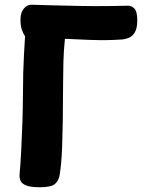

<svg xmlns="http://www.w3.org/2000/svg" viewBox="-20 -779 617 808"><path d="M148.8 9Q110.3 9 91.3 1.8Q72.2 -5.4 66.8 -17.6Q61.3 -29.7 62.3 -44.2Q66.3 -87.2 69.3 -145Q72.3 -202.8 74.3 -264.9Q76.3 -327 76.6 -383Q76.8 -435.9 77.8 -474.4Q78.8 -512.9 80.9 -548.6Q83 -584.3 85.4 -626.3Q76.9 -638.8 71.6 -654.9Q66.2 -671 66.2 -696.9Q66.2 -726.4 80.6 -743.3Q94.9 -760.1 113.8 -759.1Q152.3 -757.9 207 -756.4Q261.7 -754.9 320.3 -753.9Q379 -752.9 431.2 -753.4Q483.3 -753.9 516.9 -754.9Q532.6 -755.9 545.1 -743.5Q557.7 -731.1 557.7 -693.7Q557.7 -660.1 547.5 -643.1Q537.3 -626.1 522 -619.9Q506.7 -613.7 490.8 -612.7Q460.8 -610.7 428.7 -610.2Q396.7 -609.7 355.3 -611.2Q314 -612.7 253.2 -615.7Q248 -564 246.9 -521.1Q245.8 -478.1 245.6 -433.8Q245.3 -335.7 244.2 -270.1Q243.1 -204.4 241.5 -162.7Q239.9 -121 237.4 -94.3Q234.9 -67.7 231.7 -46.9Q228.1 -19.3 211.7 -5.2Q195.3 9 148.8 9Z"/></svg>

Font: Playpen Sans
Style: Regular
Weight: 400
Designer: Laura Meseguer, Veronika Burian, José Scaglione, Kostas Bartsokas, Vera Evstafieva, Tom Grace, Yorlmar Campos
Foundry: TypeTogether
Version: Version 2.000